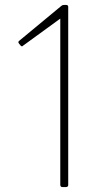

<svg xmlns="http://www.w3.org/2000/svg" viewBox="-20 -754 413 774"><path d="M247 0H231Q224 0 223 -8V-679Q70 -567 69 -567Q66 -567 62.5 -571Q59 -575 56.5 -578.5Q54 -582 54 -584Q54 -587 58 -590L227 -730Q231 -734 237 -734H247Q255 -734 255 -726V-8Q255 -1 247 0Z"/></svg>

Font: YamahaIndonesia935. App Thin
Style: Regular
Weight: 100
Designer: Dalton Maag Ltd
Foundry: Dalton Maag Ltd
Version: Version 1.002